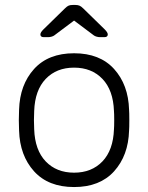

<svg xmlns="http://www.w3.org/2000/svg" viewBox="-20 -745 598 775"><path d="M56 0ZM502 -260Q502 -228 501 -218Q498 -117 440.5 -53.5Q383 10 279 10Q175 10 117.5 -53.5Q60 -117 57 -218L56 -260L57 -302Q60 -403 117.5 -466.5Q175 -530 279 -530Q383 -530 440.5 -466.5Q498 -403 501 -302Q502 -292 502 -260ZM118 -297 117 -260 118 -223Q121 -139 164.5 -93.5Q208 -48 279 -48Q350 -48 393.5 -93.5Q437 -139 440 -223Q441 -233 441 -260Q441 -287 440 -297Q437 -381 393.5 -426.5Q350 -472 279 -472Q208 -472 164.5 -426.5Q121 -381 118 -297ZM316 -711 403 -626Q415 -614 415 -606Q415 -595 401 -595H384Q377 -595 370 -597Q363 -599 359 -602L279 -662L199 -602Q195 -599 188 -597Q181 -595 174 -595H157Q143 -595 143 -606Q143 -614 155 -626L242 -711Q251 -720 257.5 -722.5Q264 -725 274 -725H284Q293 -725 300 -722.5Q307 -720 316 -711Z"/></svg>

Font: Hezaedrus Light
Style: Regular
Weight: 300
Designer: Hubert & Fischer
Foundry: Hubert & Fischer
Version: Version 1.10;September 3, 2019;FontCreator 11.5.0.2425 64-bi